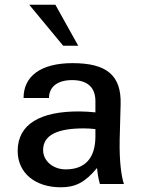

<svg xmlns="http://www.w3.org/2000/svg" viewBox="-20 -781 601 815"><path d="M385 -202C385 -111 342 -62 259 -62C205 -62 163 -98 163 -144C163 -210 228 -236 335 -236C354 -236 367 -235 385 -233ZM55 -140C55 -48 128 14 238 14C301 14 341 -7 392 -68C394 -47 396 -29 404 0H506C496 -30 486 -91 488 -189L492 -337C496 -462 432 -513 288 -513C155 -513 80 -459 80 -365H188C188 -413 225 -441 286 -441C351 -441 385 -410 385 -352V-304C364 -306 340 -308 318 -308C151 -309 55 -254 55 -140ZM215 -761H104L248 -587H312Z"/></svg>

Font: Perun Medium
Style: Regular
Weight: 500
Foundry: Copyright (c) Stefan Peev, Context Ltd, 2016
Version: Version 1.089